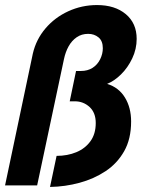

<svg xmlns="http://www.w3.org/2000/svg" viewBox="-24 -734 582 760"><path d="M200 -117Q243 -117 278 -131.5Q313 -146 334 -175Q355 -204 355 -247Q355 -288 330.5 -310.5Q306 -333 272 -333H252L277 -453H296Q323 -453 342.5 -465.5Q362 -478 372.5 -499.5Q383 -521 383 -543Q383 -572 366 -586Q349 -600 325 -600Q299 -600 279.5 -586.5Q260 -573 247.5 -550.5Q235 -528 229 -499L123 0H-4L106 -522Q119 -578 156 -621.5Q193 -665 246.5 -689.5Q300 -714 360 -714Q431 -714 474 -678Q517 -642 517 -580Q517 -540 499.5 -503Q482 -466 455 -439.5Q428 -413 400 -402Q446 -388 470.5 -348Q495 -308 495 -253Q495 -184 467.5 -135.5Q440 -87 394 -56.5Q348 -26 291 -10.5Q234 5 174 6Z"/></svg>

Font: Raleway Thin
Style: Bold Italic
Weight: 700
Italic angle: -12°
Version: Version 4.026